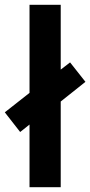

<svg xmlns="http://www.w3.org/2000/svg" viewBox="-45 -780 376 800"><path d="M78 0V-261L39 -230L-25 -312L78 -393V-760H208V-490L247 -520L311 -439L208 -357V0Z"/></svg>

Font: Noto Sans Myanmar ExtraCondensed
Style: Bold
Weight: 700
Width: 2
Designer: Monotype Design Team
Foundry: Monotype Imaging Inc.
Version: Version 2.107; ttfautohint (v1.8.4.7-5d5b)